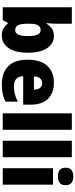

<svg xmlns="http://www.w3.org/2000/svg" viewBox="623 -1439 826 2112"><g transform="rotate(90 1036.0 -383.0)"><path d="M241 -588Q241 -564 239 -537Q237 -510 234 -482H241Q262 -519 295 -541Q328 -563 378 -563Q459 -563 509.5 -489Q560 -415 560 -278Q560 -140 509 -65Q458 10 372 10Q322 10 293.5 -7.5Q265 -25 241 -54H230L202 0H60V-760H241ZM312 -417Q275 -417 258 -388Q241 -359 241 -298V-269Q241 -201 257 -169Q273 -137 313 -137Q377 -137 377 -280Q377 -417 312 -417Z M889 -563Q1001 -563 1066 -499Q1131 -435 1131 -310V-225H818Q819 -177 846.5 -150Q874 -123 929 -123Q976 -123 1015.5 -133.5Q1055 -144 1098 -166V-31Q1059 -10 1014 0Q969 10 906 10Q782 10 709.5 -59.5Q637 -129 637 -273Q637 -419 705 -491Q773 -563 889 -563ZM895 -434Q864 -434 843.5 -413Q823 -392 820 -343H966Q966 -385 947 -409.5Q928 -434 895 -434Z M1408 0H1227V-760H1408Z M1709 0H1528V-760H1709Z M1921 -776Q1963 -776 1990 -757.5Q2017 -739 2017 -691Q2017 -644 1989.5 -625.5Q1962 -607 1921 -607Q1878 -607 1851.5 -625.5Q1825 -644 1825 -691Q1825 -739 1851.5 -757.5Q1878 -776 1921 -776ZM2011 -553V0H1830V-553Z"/></g></svg>

Font: Noto Sans Lao Looped SemiCondensed Black
Style: Regular
Weight: 900
Width: 4
Designer: Mark Frömberg, Ben Mitchell
Foundry: The Fontpad Ltd
Version: Version 1.002; ttfautohint (v1.8.4.7-5d5b)